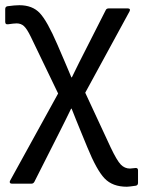

<svg xmlns="http://www.w3.org/2000/svg" viewBox="-21 -520 550 737"><path d="M465.8 196.8Q411.1 196.8 380.6 165Q350.1 133.3 314 44.9L288.1 -18.1Q282.2 -31.7 270.8 -60.5Q259.3 -89.4 253.9 -103H252Q245.1 -89.4 231.2 -60.5Q217.3 -31.7 210 -18.1L110.8 178.2Q106.9 185.1 99.1 185.1H24.9Q19 185.1 17.1 181.4Q15.1 177.7 18.1 172.9L202.1 -161.1L97.2 -378.9Q82.5 -409.2 71 -419.7Q59.6 -430.2 43 -430.2Q32.7 -430.2 9.8 -426.8Q-1 -425.3 -1 -436V-484.9Q-1 -494.6 7.8 -496.1Q36.1 -500 53.2 -500Q103.5 -500 131.8 -469.7Q160.2 -439.5 199.2 -349.1L228 -282.2Q231.9 -272.5 240.5 -252.7Q249 -232.9 252.9 -223.1H254.9Q259.3 -232.9 269 -252Q278.8 -271 283.2 -280.8L384.8 -481Q387.7 -487.8 397 -487.8H469.2Q475.1 -487.8 477.1 -484.6Q479 -481.4 476.1 -476.1L306.2 -164.1L403.8 45.9Q427.7 96.2 442.6 111.6Q457.5 127 478 127Q480.5 127 498 125Q508.8 123.5 508.8 133.8V182.1Q508.8 191.4 500 192.9Q473.6 196.8 465.8 196.8Z"/></svg>

Font: Sofia Sans
Style: Regular
Weight: 400
Designer: Botio Nikoltchev, Ani Petrova
Foundry: lettersoup
Version: Version 4.100